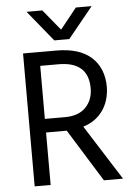

<svg xmlns="http://www.w3.org/2000/svg" viewBox="-59 -926 666 970"><g transform="rotate(-5 274.0 -441.0)"><path d="M316 -726H240L113 -882H193L279 -777L363 -882H443ZM263 -266H158V0H77V-674H246Q363 -674 423.5 -619Q484 -564 484 -467Q482 -397 447 -348Q412 -299 348 -279L525 0H428ZM251 -604H158V-335H260Q329 -335 365.5 -372.5Q402 -410 402 -469Q402 -604 251 -604Z"/></g></svg>

Font: Hind Mysuru
Style: Regular
Weight: 400
Designer: Manushi Parikh, Hitesh Malaviya
Foundry: Indian Type Foundry
Version: Version 0.703;PS 1.0;hotconv 1.0.86;makeotf.lib2.5.63406